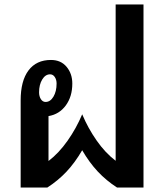

<svg xmlns="http://www.w3.org/2000/svg" viewBox="-20 -835 734 855"><path d="M619 -815V0H501Q453 -31 415.5 -71Q378 -111 346 -166Q314 -111 276.5 -71Q239 -31 191 0H72V-388Q72 -475 107 -521.5Q142 -568 207 -568Q251 -568 276.5 -537.5Q302 -507 302 -463Q302 -405 273 -365.5Q244 -326 196 -318V-118Q242 -153 281 -208.5Q320 -264 346 -326Q372 -264 410.5 -209Q449 -154 495 -119V-815ZM154 -424Q154 -406 162 -393.5Q170 -381 183 -381Q204 -381 218 -404.5Q232 -428 232 -463Q232 -480 224 -492Q216 -504 203 -504Q182 -504 168 -481Q154 -458 154 -424Z"/></svg>

Font: KoHo
Style: Bold
Weight: 700
Designer: Cadson Demak & Katatrad Team
Foundry: Cadson Demak Co.,Ltd.
Version: Version 1.000; ttfautohint (v1.6)